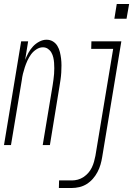

<svg xmlns="http://www.w3.org/2000/svg" viewBox="-50 -727 670 962"><path d="M523 -633 535 -707H597L584 -633ZM-30 0 56 -520H91L76 -427Q83 -445 92.5 -462.5Q102 -480 115.5 -494.5Q129 -509 147 -518.5Q165 -528 183 -528Q201 -528 215 -519.5Q229 -511 237.5 -497Q246 -483 250 -466.5Q254 -450 256 -433.5Q258 -417 258 -399.5Q258 -382 257 -364.5Q256 -347 253.5 -329.5Q251 -312 248 -294L200 0H164L214 -301Q216 -315 218 -329Q220 -343 221 -357Q222 -371 222 -385Q222 -399 221 -412.5Q220 -426 217 -439Q214 -452 207.5 -463.5Q201 -475 190 -482.5Q179 -490 165 -490Q148 -490 132 -479.5Q116 -469 105.5 -454.5Q95 -440 87.5 -423.5Q80 -407 74.5 -390.5Q69 -374 65 -357.5Q61 -341 59 -324L5 0ZM245 215 246 177H311Q325 177 340 173Q355 169 368.5 160Q382 151 392.5 139Q403 127 410 112.5Q417 98 421 83.5Q425 69 428 54L517 -482H407L408 -520H558L462 60Q459 79 453.5 98Q448 117 438.5 135Q429 153 415.5 168.5Q402 184 384.5 195Q367 206 347.5 210.5Q328 215 309 215Z"/></svg>

Font: Iosevka SS04 XLt Ex
Style: Italic
Weight: 200
Width: 7
Italic angle: -9°
Monospace: yes
Designer: Belleve Invis
Foundry: Belleve Invis
Version: Version 19.0.0; ttfautohint (v1.8.4)